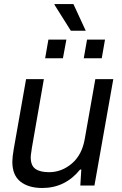

<svg xmlns="http://www.w3.org/2000/svg" viewBox="-20 -917 602 949"><path d="M330.1 -765.1 249 -894 250 -897H342.8L403.8 -765.1ZM203.1 -628.9 219.2 -721.2H308.1L291 -628.9ZM394 -628.9 410.2 -721.2H499L482.9 -628.9ZM189 12.2Q121.1 12.2 81.1 -19.3Q41 -50.8 41 -117.2Q41 -140.1 47.9 -180.2L108.9 -525.9H196.8L137.2 -184.1Q136.7 -178.7 135.3 -169.4Q133.8 -160.2 132.8 -153.1Q131.8 -146 131.8 -140.1Q131.8 -98.6 155 -82.3Q178.2 -65.9 222.2 -65.9Q284.7 -65.9 335 -108.6Q385.3 -151.4 398.9 -230L451.2 -525.9H540L446.8 0H377L381.8 -79.1H376Q302.2 12.2 189 12.2Z"/></svg>

Font: Archivo
Style: Italic
Weight: 400
Italic angle: -10°
Designer: Hector Gatti
Foundry: Omnibus-Type
Version: Version 2.001